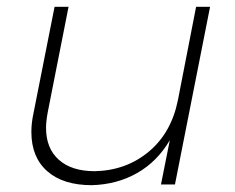

<svg xmlns="http://www.w3.org/2000/svg" viewBox="-20 -541 690 563"><path d="M72 -154Q72 -180 78 -208L140 -521H181L120 -212Q115 -185 115 -166Q115 -106 152.5 -72.5Q190 -39 258 -39Q350 -41 416.5 -96.5Q483 -152 502 -249L555 -521H596L493 0H452L478 -130Q441 -67 382 -33.5Q323 0 249 2Q165 2 118.5 -39Q72 -80 72 -154Z"/></svg>

Font: Gontserrat ExtraLight
Style: Italic
Weight: 275
Italic angle: -11.3°
Designer: Julieta Ulanovsky
Foundry: Julieta Ulanovsky
Version: Version 6.001